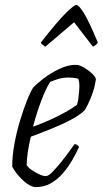

<svg xmlns="http://www.w3.org/2000/svg" viewBox="-20 -765 420 785"><path d="M126 0Q112 0 94 -12Q76 -24 58.5 -43.5Q41 -63 30 -84Q30 -128 39 -177Q48 -226 62 -272Q76 -318 90 -353.5Q104 -389 115 -406Q127 -420 156 -442.5Q185 -465 221 -482.5Q257 -500 291 -500Q304 -500 323 -489Q342 -478 356.5 -464Q371 -450 372 -441Q368 -408 353.5 -371Q339 -334 326 -314Q308 -296 273 -277Q238 -258 193.5 -240Q149 -222 106 -206Q90 -139 89 -90Q95 -80 109.5 -70Q124 -60 140 -52.5Q156 -45 168 -45Q178 -45 195.5 -63Q213 -81 232.5 -105.5Q252 -130 266.5 -150.5Q281 -171 285 -176Q297 -175 303 -164Q292 -139 275.5 -110.5Q259 -82 237.5 -57Q216 -32 188.5 -16Q161 0 126 0ZM115 -247Q149 -259 183.5 -274.5Q218 -290 247.5 -306.5Q277 -323 295 -337Q297 -344 299 -353Q301 -362 301 -369Q304 -390 304.5 -410Q305 -430 300 -443Q289 -446 279.5 -447Q270 -448 261 -448Q238 -448 219.5 -442.5Q201 -437 185 -430Q168 -404 149 -354Q130 -304 115 -247ZM165 -574Q158 -579 152.5 -583.5Q147 -588 147 -591Q215 -678 249 -711.5Q283 -745 292 -745Q302 -745 323 -711.5Q344 -678 380 -591Q378 -588 374 -583.5Q370 -579 360 -574L283 -674Z"/></svg>

Font: Texturina 72pt 72pt ExtraLight
Style: Italic
Weight: 200
Italic angle: -11°
Designer: Guillermo Torres Carreño
Foundry: Omnibus-Type
Version: Version 1.002; ttfautohint (v1.8.3)